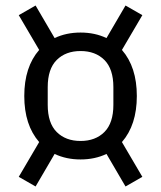

<svg xmlns="http://www.w3.org/2000/svg" viewBox="-20 -697 584 696"><path d="M272 -119Q220 -119 178 -139L109 -21L48 -56L122 -182Q68 -244 68 -349Q68 -454 122 -516L48 -642L109 -677L178 -559Q220 -579 272 -579Q324 -579 366 -559L435 -677L496 -642L422 -516Q476 -454 476 -349Q476 -244 422 -182L496 -56L435 -21L366 -139Q324 -119 272 -119ZM272 -186Q326 -186 358.5 -218.5Q391 -251 391 -317V-381Q391 -447 358.5 -479.5Q326 -512 272 -512Q218 -512 185.5 -479.5Q153 -447 153 -381V-317Q153 -251 185.5 -218.5Q218 -186 272 -186Z"/></svg>

Font: IBM Plex Sans Cond
Style: Regular
Weight: 400
Width: 3
Designer: Mike Abbink, Paul van der Laan, Pieter van Rosmalen
Foundry: Bold Monday
Version: Version 1.3